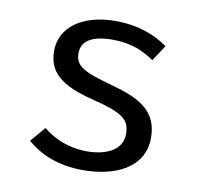

<svg xmlns="http://www.w3.org/2000/svg" viewBox="-66 -609 733 691"><g transform="rotate(10 300.0 -263.5)"><path d="M280 -58C218 -58 162 -81 121 -115L74 -60C119 -21 184 11 280 11C392 11 501 -33 501 -146C501 -244 433 -280 330 -308C224 -337 191 -353 191 -401C191 -441 221 -470 305 -470C373 -470 418 -449 457 -422L495 -480C450 -512 388 -538 303 -538C184 -538 103 -482 103 -394C103 -302 174 -269 283 -242C395 -214 410 -189 410 -142C410 -91 361 -58 280 -58Z"/></g></svg>

Font: FiraMono Nerd Font
Style: Regular
Weight: 400
Designer: Carrois Corporate & Edenspiekermann AG
Foundry: Carrois Corporate GbR & Edenspiekermann AG
Version: Version 003.206;Nerd Fonts 3.3.0